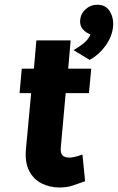

<svg xmlns="http://www.w3.org/2000/svg" viewBox="-20 -792 509 829"><path d="M236.5 17.5Q194.5 17.5 159.5 -0.2Q124.5 -18 105.8 -54.5Q87 -91 92 -148L117 -416.5L137.5 -390H64.5L74 -495.5H149L124.5 -473L137 -617.5H285L272.5 -473L252 -495.5H374L364 -390H241.5L266 -416.5L242.5 -155.5Q240.5 -132 249.2 -121.8Q258 -111.5 280.5 -111.5Q289 -111.5 302.5 -114.5Q316 -117.5 336 -125L347.5 -9.5Q320 0.5 294.2 9Q268.5 17.5 236.5 17.5ZM367 -533.5 297.5 -575.5Q321.5 -589 342 -605.8Q362.5 -622.5 370.5 -644Q351.5 -650 337.8 -665.5Q324 -681 326 -705.5Q328.5 -733 349.8 -752.2Q371 -771.5 400.5 -771.5Q437.5 -771.5 454.8 -742Q472 -712.5 468 -675.5Q463.5 -633 435.2 -594Q407 -555 367 -533.5Z"/></svg>

Font: Karla ExtraBold
Style: Italic
Weight: 800
Italic angle: -8°
Designer: Jonathan Pinhorn
Version: Version 2.004;gftools[0.9.33]